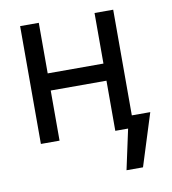

<svg xmlns="http://www.w3.org/2000/svg" viewBox="-80 -600 764 851"><g transform="rotate(-10 301.5 -174.5)"><path d="M422.9 -225.6H130.9V-302.7H422.9ZM151.4 0H67.4V-530.3H151.4ZM486.3 0H402.3V-530.3H486.3ZM495.1 180.7H420.9L471.7 -54.7H569.3Z"/></g></svg>

Font: WEMIX Pretendard Variable
Style: Regular
Weight: 400
Designer: Base glyphs from Inter by Rasmus Andersson; Hangeul glyphs from Noto Sans CJK(Source Han Sans) by Jang Soo-young and Kan
Foundry: Kil Hyung-jin
Version: Version 1.000;Glyphs 3.2 (3208)